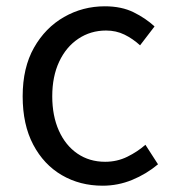

<svg xmlns="http://www.w3.org/2000/svg" viewBox="-20 -577 550 610"><path d="M306 13Q234 13 176.5 -20.5Q119 -54 85.5 -117.5Q52 -181 52 -271Q52 -362 88 -425.5Q124 -489 183.5 -523Q243 -557 313 -557Q366 -557 404.5 -538Q443 -519 471 -493L425 -433Q402 -454 375.5 -467Q349 -480 317 -480Q268 -480 229 -454Q190 -428 168 -381Q146 -334 146 -271Q146 -209 167 -162Q188 -115 226 -89Q264 -63 314 -63Q352 -63 384.5 -79Q417 -95 442 -117L482 -55Q445 -24 400 -5.5Q355 13 306 13Z"/></svg>

Font: Chocolate Classical Sans
Style: Regular
Weight: 400
Designer: 田海東、宇文滿月
Foundry: Moonlit Owen
Version: Version 1.001